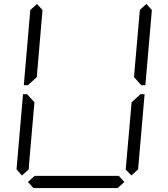

<svg xmlns="http://www.w3.org/2000/svg" viewBox="-20 -956 856 976"><path d="M612 -31 578 0H150L122 -31L156 -62H158H339H401H582H584ZM649 -436 694 -477H715L682 -95L648 -64L619 -94ZM724 -936 752 -905 719 -523H698L661 -564L691 -906ZM92 -64 64 -95 97 -477H118L127 -467L155 -436L128 -125L127 -108L126 -95ZM122 -523H101L134 -905L168 -936L196 -905L195 -892L167 -564L133 -533Z"/></svg>

Font: DSEG14 Classic Mini
Style: Light Italic
Weight: 300
Italic angle: -5°
Designer: Keshikan(Twitter:@keshinomi_88pro)
Version: Version 0.46